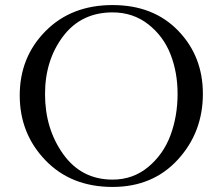

<svg xmlns="http://www.w3.org/2000/svg" viewBox="-20 -731 877 759"><path d="M425 -711Q586 -711 684 -610Q782 -509 782 -360Q782 -208 683 -100Q584 8 425 8Q261 8 159.5 -97.5Q58 -203 58 -354Q58 -505 160 -608Q262 -711 425 -711ZM158 -359Q158 -222 230 -121.5Q302 -21 425 -21Q506 -21 566 -71Q626 -121 654 -196.5Q682 -272 682 -360Q682 -445 654 -516.5Q626 -588 566 -635Q506 -682 425 -682Q301 -682 229.5 -587.5Q158 -493 158 -359Z"/></svg>

Font: Dihjauti
Style: Bold
Weight: 700
Designer: T. Christopher White
Version: Version 3.0.0